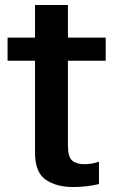

<svg xmlns="http://www.w3.org/2000/svg" viewBox="-20 -746 474 773"><path d="M273.5 7Q328.5 7 378.5 -5V-95Q350.5 -85 319.5 -85Q288 -85 270.8 -99.2Q253.5 -113.5 253.5 -160V-501.5H405.5V-594.5H253.5V-726H121V-594.5H10.5V-501.5H121V-131.5Q121 -51.5 164.5 -22.2Q208 7 273.5 7Z"/></svg>

Font: Anybody SemiCondensed SemiBold
Style: Regular
Weight: 600
Width: 4
Version: Version 1.113;gftools[0.9.25]